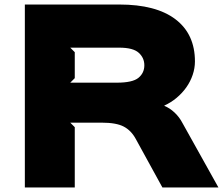

<svg xmlns="http://www.w3.org/2000/svg" viewBox="-20 -830 992 850"><path d="M947 0H699L581 -215Q561 -252 528 -269.5Q495 -287 430 -287H291L311 -267V0H90V-810H508Q671 -810 757 -744.5Q843 -679 843 -558Q843 -528 833 -498.5Q823 -469 805 -443.5Q787 -418 762 -397Q737 -376 708 -363V-361Q731 -352 752.5 -332Q774 -312 788 -285ZM619 -541Q619 -574 594 -596.5Q569 -619 508 -619H291L311 -599V-484L291 -464H497Q567 -464 593 -485.5Q619 -507 619 -541Z"/></svg>

Font: TypoPRO Sinkin Sans
Style: 900 X Black
Weight: 950
Designer: Keith Bates
Foundry: K-Type
Version: Sinkin Sans (version 1.0)  by Keith Bates   •   © 2014   www